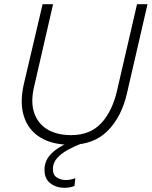

<svg xmlns="http://www.w3.org/2000/svg" viewBox="-20 -680 723 915"><path d="M317 10Q229 10 172 -25Q115 -60 94 -125.5Q73 -191 94 -281L183 -660H233L143 -269Q125 -194 143 -142Q161 -90 206.5 -63Q252 -36 319 -36Q409 -36 462 -92.5Q515 -149 538 -249L633 -660H683L585 -235Q559 -122 492.5 -56Q426 10 317 10ZM287 215Q248 215 220 193.5Q192 172 192 129Q192 81 231 46Q270 11 346 -16L371 3Q334 17 302.5 34.5Q271 52 251.5 74.5Q232 97 232 125Q232 154 251 166Q270 178 294 178Q306 178 317.5 175.5Q329 173 339 169L335 206Q315 215 287 215Z"/></svg>

Font: Work Sans Light
Style: Italic
Weight: 300
Italic angle: -13°
Designer: Wei Huang
Foundry: Wei Huang
Version: Version 2.010; ttfautohint (v1.8.3)